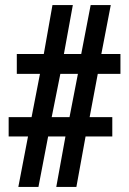

<svg xmlns="http://www.w3.org/2000/svg" viewBox="-20 -734 506 754"><path d="M52 0 90 -198H14V-274H104L137 -444H46V-522H152L186 -714H266L231 -522H299L336 -714H415L378 -522H453V-444H364L332 -274H421V-198H316L280 0H201L237 -198H169L131 0ZM183 -274H253L286 -444H217Z"/></svg>

Font: Noto Serif Armenian ExtraCondensed Black
Style: Regular
Weight: 900
Width: 2
Designer: Monotype Design Team
Foundry: Monotype Imaging Inc.
Version: Version 2.008; ttfautohint (v1.8.4.7-5d5b)